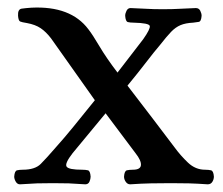

<svg xmlns="http://www.w3.org/2000/svg" viewBox="-20 -477 581 500"><path d="M32 3Q25 3 21 -4Q17 -11 17 -17Q18 -32 24.5 -33.5Q31 -35 39 -35Q71 -35 86 -50Q101 -65 126 -94Q145 -115 172 -148Q199 -181 227 -216L113 -377Q100 -394 86 -403.5Q72 -413 50 -417Q37 -419 32.5 -421Q28 -423 27 -436Q26 -453 36.5 -454.5Q47 -456 62 -457Q164 -462 210 -401Q221 -387 239 -356.5Q257 -326 286 -288L353 -375Q372 -402 370 -409.5Q368 -417 328 -418Q319 -418 313 -419.5Q307 -421 306 -436Q306 -442 309.5 -449Q313 -456 320 -456Q349 -455 363.5 -454Q378 -453 404 -453Q430 -453 445.5 -454Q461 -455 490 -456Q498 -456 501.5 -449Q505 -442 505 -436Q504 -421 497.5 -420Q491 -419 483 -418Q463 -417 450 -411.5Q437 -406 425.5 -394Q414 -382 396 -359Q383 -344 361.5 -316Q340 -288 312 -254Q345 -211 377.5 -168.5Q410 -126 434 -94Q450 -72 469.5 -53.5Q489 -35 514 -35Q523 -35 529.5 -33.5Q536 -32 537 -17Q537 -10 533 -3.5Q529 3 521 3Q492 1 472 0.5Q452 0 425 0Q398 0 373 0.5Q348 1 319 3Q312 3 307.5 -3.5Q303 -10 303 -17Q304 -32 310.5 -33.5Q317 -35 326 -35Q346 -35 347 -47Q348 -59 333 -78L255 -182L169 -78Q148 -51 153.5 -43Q159 -35 194 -35Q203 -35 209 -33.5Q215 -32 216 -17Q216 -11 213 -4Q210 3 202 3Q174 1 159 0.5Q144 0 118 0Q92 0 76.5 0.5Q61 1 32 3Z"/></svg>

Font: Alice
Style: Regular
Weight: 400
Designer: Ksenia Yerulevich
Foundry: Cyreal (http://www.cyreal.org/)
Version: Version 2.003; ttfautohint (v1.8.3)